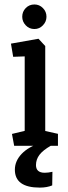

<svg xmlns="http://www.w3.org/2000/svg" viewBox="-20 -663 309 873"><path d="M44.4 0 34.4 -54 92.3 -68V-406.6L39.9 -404.7L29.8 -464.6L155 -486.8L185.7 -453.6V-67.4L243.5 -54.5V0ZM136.5 -531Q112.9 -531 97 -547.9Q81.1 -564.7 81.1 -586.9Q81.1 -610 97 -626.3Q112.9 -642.7 136.5 -642.7Q159.1 -642.7 175.2 -626.3Q191.3 -610 191.3 -586.9Q191.3 -564.7 175.2 -547.9Q159.1 -531 136.5 -531ZM160.9 190Q47.6 190 47.6 108.5Q47.6 69 78.8 36.3Q110.1 3.7 167.3 -13.7L211.3 -0.5Q175.2 20 159.4 41Q143.6 62 143.6 87.5Q143.6 122.5 183.3 122.5Q199.1 122.5 218.4 118.1L217.4 180Q193.5 190 160.9 190Z"/></svg>

Font: Kreon Light
Style: Regular
Weight: 300
Designer: Julia Petretta
Foundry: Julia Petretta and Eli Heuer
Version: Version 2.002